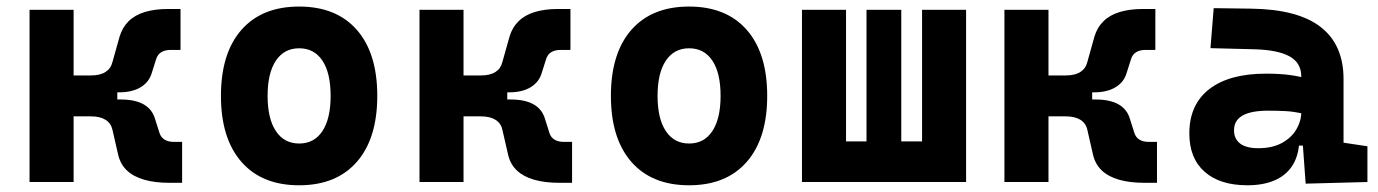

<svg xmlns="http://www.w3.org/2000/svg" viewBox="-20 -547 4142 577"><path d="M261.7 -269.5 253.4 -320.3Q280.8 -320.3 296.9 -330.6Q313 -340.8 317.9 -360.4L339.4 -437Q347.7 -464.8 366.7 -483.4Q385.7 -502 415.5 -511Q445.3 -520 484.9 -520H522.5V-397H493.2Q476.1 -397 465.1 -390.4Q454.1 -383.8 449.7 -370.6L436.5 -329.1Q428.7 -300.8 403.3 -285.2Q377.9 -269.5 337.9 -269.5ZM68.8 0V-517.6H201.2V0ZM193.8 -197.3V-320.3H332.5V-197.3ZM489.7 2.4Q445.8 2.4 413.6 -6.8Q381.3 -16.1 361.8 -34.4Q342.3 -52.7 335.4 -80.6L317.9 -157.2Q313.5 -176.8 297.1 -187Q280.8 -197.3 253.4 -197.3L261.7 -248H342.8Q429.7 -248 446.3 -188.5L459.5 -147Q463.9 -133.8 474.9 -127.2Q485.8 -120.6 502.9 -120.6H527.3V2.4Z M878.9 9.8Q767.1 9.8 705.6 -60.5Q644 -130.9 644 -258.8Q644 -387.2 705.6 -457.3Q767.1 -527.3 878.9 -527.3Q990.8 -527.3 1052.3 -457.3Q1113.8 -387.2 1113.8 -258.8Q1113.8 -130.9 1052.3 -60.5Q990.8 9.8 878.9 9.8ZM879.2 -115.7Q924.3 -115.7 949 -153.1Q973.6 -190.5 973.6 -258.9Q973.6 -327.6 949 -364.7Q924.3 -401.9 878.9 -401.9Q834 -401.9 809.1 -364.7Q784.2 -327.5 784.2 -258.8Q784.2 -190.4 809.1 -153.1Q834 -115.7 879.2 -115.7Z M1433.6 -269.5 1425.3 -320.3Q1452.6 -320.3 1468.8 -330.6Q1484.9 -340.8 1489.7 -360.4L1511.2 -437Q1519.5 -464.8 1538.6 -483.4Q1557.6 -502 1587.4 -511Q1617.2 -520 1656.7 -520H1694.3V-397H1665Q1647.9 -397 1637 -390.4Q1626 -383.8 1621.6 -370.6L1608.4 -329.1Q1600.6 -300.8 1575.2 -285.2Q1549.8 -269.5 1509.8 -269.5ZM1240.7 0V-517.6H1373V0ZM1365.7 -197.3V-320.3H1504.4V-197.3ZM1661.6 2.4Q1617.7 2.4 1585.4 -6.8Q1553.2 -16.1 1533.7 -34.4Q1514.2 -52.7 1507.3 -80.6L1489.7 -157.2Q1485.4 -176.8 1469 -187Q1452.6 -197.3 1425.3 -197.3L1433.6 -248H1514.6Q1601.6 -248 1618.2 -188.5L1631.3 -147Q1635.7 -133.8 1646.7 -127.2Q1657.7 -120.6 1674.8 -120.6H1699.2V2.4Z M2050.8 9.8Q1939 9.8 1877.4 -60.5Q1815.9 -130.9 1815.9 -258.8Q1815.9 -387.2 1877.4 -457.3Q1939 -527.3 2050.8 -527.3Q2162.6 -527.3 2224.1 -457.3Q2285.6 -387.2 2285.6 -258.8Q2285.6 -130.9 2224.1 -60.5Q2162.6 9.8 2050.8 9.8ZM2051 -115.7Q2096.2 -115.7 2120.8 -153.1Q2145.5 -190.5 2145.5 -258.9Q2145.5 -327.6 2120.9 -364.7Q2096.2 -401.9 2050.8 -401.9Q2005.9 -401.9 1981 -364.7Q1956.1 -327.5 1956.1 -258.8Q1956.1 -190.4 1981 -153.1Q2005.9 -115.7 2051 -115.7Z M2751 0V-517.6H2883.3V0ZM2410.6 0V-122.1H2865.2V0ZM2390.1 0V-517.6H2522.5V0ZM2584 0V-517.6H2688.5V0Z M3191.4 -269.5 3183.1 -320.3Q3210.4 -320.3 3226.6 -330.6Q3242.7 -340.8 3247.6 -360.4L3269 -437Q3277.3 -464.8 3296.4 -483.4Q3315.4 -502 3345.2 -511Q3375 -520 3414.6 -520H3452.1V-397H3422.9Q3405.8 -397 3394.8 -390.4Q3383.8 -383.8 3379.4 -370.6L3366.2 -329.1Q3358.4 -300.8 3333 -285.2Q3307.6 -269.5 3267.6 -269.5ZM2998.5 0V-517.6H3130.9V0ZM3123.5 -197.3V-320.3H3262.2V-197.3ZM3419.4 2.4Q3375.5 2.4 3343.3 -6.8Q3311 -16.1 3291.5 -34.4Q3272 -52.7 3265.1 -80.6L3247.6 -157.2Q3243.2 -176.8 3226.8 -187Q3210.4 -197.3 3183.1 -197.3L3191.4 -248H3272.5Q3359.4 -248 3376 -188.5L3389.2 -147Q3393.6 -133.8 3404.5 -127.2Q3415.5 -120.6 3432.6 -120.6H3457V2.4Z M3903.8 4.9 3892.6 -148.4 3890.6 -215.8V-316.9Q3890.6 -358.4 3855.2 -377.7Q3819.8 -397 3750 -398.9L3617.7 -402.3L3627.4 -522.5L3740.2 -521Q3880.9 -519 3949.2 -465.6Q4017.6 -412.1 4017.6 -309.6V-118.2L4089.4 -107.4V0ZM3728.5 9.8Q3646 9.8 3600.1 -30.8Q3554.2 -71.3 3554.2 -146Q3554.2 -232.9 3614.3 -279.3Q3674.3 -325.7 3784.7 -325.7Q3827.1 -325.7 3858.2 -321.3Q3889.2 -316.9 3920.9 -307.6L3899.4 -204.6Q3868.2 -211.9 3843.3 -213.1Q3818.4 -214.4 3791 -214.4Q3688.5 -214.4 3688.5 -155.8Q3688.5 -129.4 3707 -115.5Q3725.6 -101.6 3761.2 -101.6Q3804.2 -101.6 3833 -117.7Q3861.8 -133.8 3876.2 -158.7Q3890.6 -183.6 3890.6 -210V-242.2L3909.2 -109.4H3867.7L3884.8 -125Q3883.3 -80.1 3864.3 -50Q3845.2 -20 3810.8 -5.1Q3776.4 9.8 3728.5 9.8Z"/></svg>

Font: Cascadia Mono PL
Style: Regular
Weight: 400
Monospace: yes
Designer: Aaron Bell
Foundry: Saja Typeworks
Version: Version 2102.003